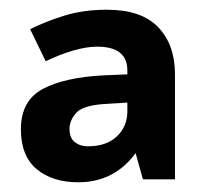

<svg xmlns="http://www.w3.org/2000/svg" viewBox="-20 -742 423 395"><path d="M200 -722Q271 -722 305.5 -686Q340 -650 340 -589V-373H274L259 -427Q215 -367 141 -367Q88 -367 55.5 -394Q23 -421 23 -476Q23 -535 68 -559Q113 -583 194 -587L242 -589V-597Q242 -646 180 -646Q158 -646 130.5 -638Q103 -630 74 -616L42 -682Q74 -698 113 -710Q152 -722 200 -722ZM194 -528Q150 -525 136.5 -509.5Q123 -494 123 -477Q123 -458 134 -449.5Q145 -441 161 -441Q199 -441 220.5 -461.5Q242 -482 242 -513V-531Z"/></svg>

Font: Noto Sans Bengali UI
Style: Bold
Weight: 700
Designer: Jelle Bosma - Monotype Design Team
Foundry: Monotype Imaging Inc.
Version: Version 2.003; ttfautohint (v1.8.4.7-5d5b)